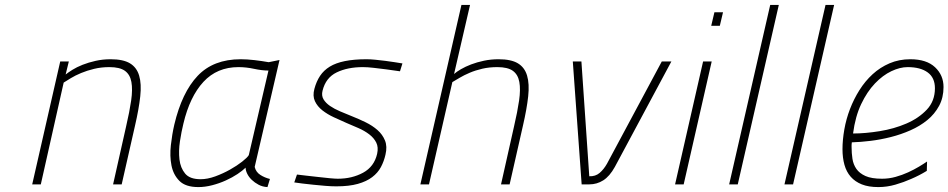

<svg xmlns="http://www.w3.org/2000/svg" viewBox="-20 -750 3858 781"><path d="M111 0 225 -500H260L247 -447Q257 -455 274.5 -466Q292 -477 316 -486.5Q340 -496 369 -502.5Q398 -509 430 -509Q481 -509 508.5 -492.5Q536 -476 546 -442.5Q556 -409 550.5 -358Q545 -307 529 -238L475 0H440L493 -236Q507 -296 513.5 -341Q520 -386 514.5 -416.5Q509 -447 488 -462Q467 -477 425 -477Q392 -477 363 -470Q334 -463 310 -453Q286 -443 268 -432Q250 -421 239 -414L146 0Z M1016 -71Q1021 -50 1039 -38.5Q1057 -27 1078 -22L1068 11Q1048 10 1032 1.5Q1016 -7 1004 -18.5Q992 -30 985.5 -43.5Q979 -57 979 -68Q967 -56 946 -42Q925 -28 898.5 -16Q872 -4 843 3.5Q814 11 787 11Q735 11 710 -14Q685 -39 677.5 -77Q670 -115 675 -159.5Q680 -204 689 -243Q720 -374 784 -441.5Q848 -509 959 -509Q985 -509 1015 -505.5Q1045 -502 1073 -497L1117 -506ZM796 -21Q824 -21 855.5 -32.5Q887 -44 915.5 -60Q944 -76 965 -92.5Q986 -109 992 -119L1072 -463Q1046 -463 1013.5 -470Q981 -477 950 -477Q863 -477 807.5 -417Q752 -357 726 -247Q718 -215 712 -175.5Q706 -136 710 -101.5Q714 -67 733 -44Q752 -21 796 -21Z M1607 -460Q1577 -464 1550 -468Q1526 -471 1500.5 -474Q1475 -477 1456 -477Q1394 -477 1349.5 -455.5Q1305 -434 1292 -381Q1287 -361 1296 -346Q1305 -331 1322.5 -319Q1340 -307 1363.5 -297Q1387 -287 1412 -277Q1440 -266 1467.5 -252.5Q1495 -239 1515.5 -221Q1536 -203 1546 -178.5Q1556 -154 1548 -121Q1542 -94 1529.5 -70.5Q1517 -47 1494 -29.5Q1471 -12 1435.5 -2Q1400 8 1348 8Q1328 8 1303.5 6Q1279 4 1255 1.5Q1231 -1 1210 -3.5Q1189 -6 1177 -8L1188 -40Q1202 -38 1226 -35.5Q1250 -33 1275 -30Q1300 -27 1322 -25Q1344 -23 1354 -23Q1412 -23 1457 -47.5Q1502 -72 1514 -124Q1520 -151 1510.5 -170Q1501 -189 1482 -203.5Q1463 -218 1438 -229Q1413 -240 1389 -250Q1364 -261 1338 -273Q1312 -285 1291.5 -301Q1271 -317 1261 -338.5Q1251 -360 1259 -389Q1267 -419 1282 -441.5Q1297 -464 1321.5 -479Q1346 -494 1383 -501.5Q1420 -509 1471 -509Q1487 -509 1507 -507Q1527 -505 1547 -502.5Q1567 -500 1585.5 -497Q1604 -494 1617 -492Z M1690 0 1857 -730H1892L1827 -449Q1837 -458 1855 -468.5Q1873 -479 1896.5 -488Q1920 -497 1948.5 -503Q1977 -509 2008 -509Q2059 -509 2086.5 -492.5Q2114 -476 2124 -442.5Q2134 -409 2128.5 -358Q2123 -307 2107 -238L2053 0H2018L2071 -236Q2085 -296 2091.5 -341Q2098 -386 2092.5 -416.5Q2087 -447 2066 -462Q2045 -477 2003 -477Q1970 -477 1942 -470.5Q1914 -464 1890.5 -454Q1867 -444 1849.5 -433.5Q1832 -423 1820 -416L1725 0Z M2345 -500 2377 -33Q2402 -32 2419 -46.5Q2436 -61 2449 -84L2672 -500H2711L2481 -71Q2460 -33 2434 -16.5Q2408 0 2377 0H2346L2310 -500Z M2840 -500H2875L2761 0H2726ZM2886 -700H2921L2908 -645H2873Z M3113 -730H3148L2981 0H2946Z M3338 -730H3373L3206 0H3171Z M3568 -23Q3596 -23 3623 -30.5Q3650 -38 3674 -49Q3698 -60 3718 -72Q3738 -84 3751 -93L3750 -55Q3719 -36 3686 -22Q3657 -9 3622.5 1Q3588 11 3553 11Q3513 11 3485.5 0Q3458 -11 3440.5 -31Q3423 -51 3415 -79.5Q3407 -108 3407 -143Q3407 -181 3414.5 -223.5Q3422 -266 3437.5 -306.5Q3453 -347 3476 -383.5Q3499 -420 3529.5 -448Q3560 -476 3598.5 -492.5Q3637 -509 3683 -509Q3749 -509 3783.5 -476.5Q3818 -444 3818 -396Q3818 -353 3800 -319.5Q3782 -286 3752 -261.5Q3722 -237 3683.5 -220Q3645 -203 3603.5 -192.5Q3562 -182 3521 -177Q3480 -172 3445 -171Q3444 -165 3444 -160.5Q3444 -156 3444 -152Q3444 -127 3447.5 -104Q3451 -81 3463.5 -63Q3476 -45 3500.5 -34Q3525 -23 3568 -23ZM3450 -207Q3500 -207 3558.5 -216.5Q3617 -226 3667 -247.5Q3717 -269 3750 -304Q3783 -339 3783 -391Q3783 -434 3753.5 -455.5Q3724 -477 3672 -477Q3641 -477 3606 -460.5Q3571 -444 3539 -410.5Q3507 -377 3483 -326.5Q3459 -276 3450 -207Z"/></svg>

Font: Panefresco 1wt
Style: Italic
Weight: 250
Version: Version 1.000